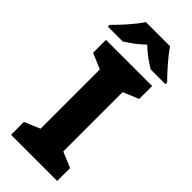

<svg xmlns="http://www.w3.org/2000/svg" viewBox="-304 -1042 1021 1021"><g transform="rotate(45 206.5 -531.5)"><path d="M298 -997H116C87 -951 28 -887 -10 -850V-837H102C137 -859 171 -884 206 -917C240 -884 278 -857 313 -837H423V-850C388 -885 328 -951 298 -997ZM380 -66V-163L292 -200V-646L380 -683V-780H33V-683L121 -646V-200L33 -163V-66Z"/></g></svg>

Font: Noto Sans Malayalam UI ExtraBold
Style: Regular
Weight: 800
Designer: Jelle Bosma - Monotype Design Team
Foundry: Monotype Imaging Inc.
Version: Version 2.104